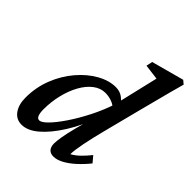

<svg xmlns="http://www.w3.org/2000/svg" viewBox="-197 -786 902 902"><g transform="rotate(45 254.0 -335.5)"><path d="M102.5 7.8Q66.4 7.8 45.9 -21Q25.4 -49.8 25.4 -95.7Q25.4 -164.1 49.3 -224.6Q73.2 -285.2 112.8 -331.5Q152.3 -377.9 199.2 -404.3Q246.1 -430.7 291 -430.7Q318.4 -430.7 337.4 -416.5Q356.4 -402.3 376 -377L354.5 -345.7Q338.9 -362.3 317.9 -369.6Q296.9 -377 275.4 -377Q243.2 -377 215.3 -355.5Q187.5 -334 167 -296.9Q146.5 -259.8 135.3 -212.9Q124 -166 124 -116.2Q124 -92.8 129.4 -79.1Q134.8 -65.4 146.5 -65.4Q161.1 -65.4 186 -90.8Q210.9 -116.2 240.7 -160.2Q270.5 -204.1 298.3 -258.8Q326.2 -313.5 345.7 -372.1L349.6 -390.6L397.5 -593.8L321.3 -603.5L328.1 -634.8L490.2 -678.7L507.8 -664.1Q499 -632.8 488.3 -592.8Q477.5 -552.7 466.8 -510.3Q456.1 -467.8 445.3 -427.7L399.4 -249Q381.8 -181.6 372.1 -131.3Q362.3 -81.1 362.3 -56.6Q383.8 -68.4 402.8 -86.9Q421.9 -105.5 441.4 -129.9L466.8 -99.6Q442.4 -69.3 415.5 -44.9Q388.7 -20.5 362.3 -6.3Q335.9 7.8 313.5 7.8Q293.9 7.8 283.2 -3.9Q272.5 -15.6 272.5 -38.1Q272.5 -53.7 277.3 -83Q282.2 -112.3 294.4 -160.2Q306.6 -208 328.1 -280.3H337.9Q307.6 -193.4 266.6 -128.4Q225.6 -63.5 183.6 -27.8Q141.6 7.8 102.5 7.8Z"/></g></svg>

Font: Crimson Pro ExtraLight Medium
Style: Italic
Weight: 500
Italic angle: -12°
Version: Version 1.002